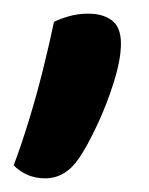

<svg xmlns="http://www.w3.org/2000/svg" viewBox="-28 -142 218 281"><path d="M88 89Q68 119 38 119Q11 119 -8 100Q3 71 14.5 33.5Q26 -4 35.5 -42.5Q45 -81 51 -110Q61 -115 74 -118.5Q87 -122 101 -122Q123 -122 136 -112Q149 -102 149 -78Q149 -55 138.5 -21.5Q128 12 113.5 42.5Q99 73 88 89Z"/></svg>

Font: Baloo Bhaijaan 2 Medium
Style: Regular
Weight: 500
Designer: Sanskriti Dholi, Noopur Datye and Ek Type
Foundry: Ek Type
Version: Version 1.701